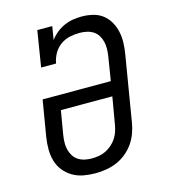

<svg xmlns="http://www.w3.org/2000/svg" viewBox="-111 -832 823 930"><g transform="rotate(-15 300.0 -367.5)"><path d="M254 8Q223 8 193.5 2.5Q164 -3 139.5 -17.5Q115 -32 97 -54.5Q79 -77 71 -105Q63 -133 63 -163.5Q63 -194 68 -225L98 -404H440L459 -522Q462 -541 462.5 -559.5Q463 -578 459 -595Q455 -612 446 -627Q437 -642 422.5 -651.5Q408 -661 390 -665Q372 -669 354 -669Q329 -669 304 -663.5Q279 -658 257.5 -642.5Q236 -627 223 -603.5Q210 -580 206 -555H131L160 -735H235L224 -668Q238 -687 256.5 -702Q275 -717 296.5 -726.5Q318 -736 340 -739.5Q362 -743 383 -743Q412 -743 439.5 -736.5Q467 -730 488 -714Q509 -698 522.5 -674.5Q536 -651 542 -624Q548 -597 547 -568Q546 -539 541 -510L487 -185Q483 -159 473.5 -132.5Q464 -106 448 -83Q432 -60 409.5 -41.5Q387 -23 361 -12Q335 -1 307.5 3.5Q280 8 254 8ZM255 -66Q272 -66 290 -69Q308 -72 324.5 -80Q341 -88 355.5 -100.5Q370 -113 380.5 -129Q391 -145 396.5 -162Q402 -179 405 -197L428 -331H170L150 -213Q147 -194 146.5 -175.5Q146 -157 150 -140Q154 -123 163 -108Q172 -93 186.5 -83.5Q201 -74 218.5 -70Q236 -66 255 -66Z"/></g></svg>

Font: Iosevka HT Extended
Style: Italic
Weight: 400
Width: 7
Italic angle: -9°
Monospace: yes
Designer: Belleve Invis
Foundry: Belleve Invis
Version: Version 32.3.0; ttfautohint (v1.8.4)